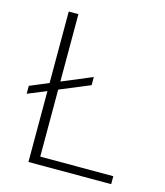

<svg xmlns="http://www.w3.org/2000/svg" viewBox="-106 -781 743 863"><g transform="rotate(15 265.5 -350.0)"><path d="M20 -294V-331L292 -445V-407ZM107 0V-700H152V-37H492V0Z"/></g></svg>

Font: DM Sans 11pt ExtraLight
Style: Regular
Weight: 250
Version: Version 4.004;gftools[0.9.30]